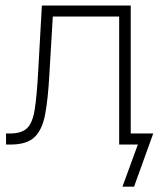

<svg xmlns="http://www.w3.org/2000/svg" viewBox="-20 -536 588 712"><path d="M2.4 0V-41H16.6Q59.6 -41 80.1 -60.3Q100.6 -79.6 108.6 -129.4Q116.7 -179.2 121.6 -271.5L135.3 -515.6H464.8V0H421.9V-474.6H175.8L163.1 -260.3Q158.2 -169.4 147.5 -112.1Q136.7 -54.7 107.9 -27.3Q79.1 0 19.5 0ZM434.1 156.2 491.2 0H439.9V-41H548.3L477.1 156.2Z"/></svg>

Font: Inter Display ExtraLight
Style: Regular
Weight: 200
Designer: Rasmus Andersson
Foundry: rsms
Version: Version 4.000;git-a52131595